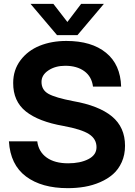

<svg xmlns="http://www.w3.org/2000/svg" viewBox="-20 -955 696 989"><path d="M321.8 -744.1Q451.7 -744.1 526.1 -683.3Q600.6 -622.6 604 -508.8H459Q452.6 -560.5 414.3 -588.4Q376 -616.2 315.9 -616.2Q265.1 -616.2 229.5 -592.5Q193.8 -568.8 193.8 -533.2Q193.8 -491.7 229.5 -471.7Q265.1 -451.7 356.9 -434.1Q488.8 -411.1 556.4 -355.5Q624 -299.8 624 -204.1Q624 -157.7 607.2 -120.1Q590.3 -82.5 562.3 -57.9Q534.2 -33.2 495.8 -16.6Q457.5 0 416 7.1Q374.5 14.2 329.1 14.2Q194.3 14.2 113.8 -46.1Q33.2 -106.4 25.9 -227.1H171.9Q178.7 -173.3 220.2 -143.6Q261.7 -113.8 331.1 -113.8Q393.6 -113.8 435.3 -135.3Q477.1 -156.7 477.1 -196.8Q477.1 -239.3 438.5 -264.2Q399.9 -289.1 307.1 -306.2Q178.7 -328.6 113 -381.1Q47.4 -433.6 47.9 -527.8Q47.9 -594.7 85.7 -644.8Q123.5 -694.8 184.8 -719.5Q246.1 -744.1 321.8 -744.1ZM137.2 -935.1H254.9L327.1 -841.8L397.9 -935.1H515.1L378.9 -773.9H273.9Z"/></svg>

Font: Nacelle Bold
Style: Regular
Weight: 700
Designer: Sora Sagano
Foundry: Sora Sagano
Version: Version 1.000;FEAKit 1.0